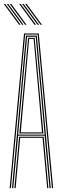

<svg xmlns="http://www.w3.org/2000/svg" viewBox="-22 -973 323 993"><path d="M28 0 102.2 -800H178.5L252.8 0H246.5L172.8 -794.5H108L34.2 0ZM52.5 0 76.8 -265.8H204L228.2 0H222L198.2 -260.2H82.5L58.8 0ZM40.2 0 112.2 -788.8H168.5L240.5 0H234.2L209 -271.5H71.8L46.5 0ZM71.8 -277H208.8L190 -485.2L162.8 -783H118L90.8 -485.2ZM78.2 -282.8 96.8 -485.2 123.5 -777.5H157.2L184 -485.2L202.5 -282.8ZM85.5 -288.2H195.2L178 -485.2L152 -772H128.8L102.8 -485.2ZM107.5 -845 28.2 -952.8H36L115.2 -845ZM76.8 -845 -2.5 -952.8H5L84.5 -845ZM92.2 -845 12.8 -952.8H20.5L99.8 -845ZM187.5 -845 108 -952.8H115.8L195 -845ZM156.5 -845 77.2 -952.8H85L164.2 -845ZM172 -845 92.5 -952.8H100.2L179.8 -845Z"/></svg>

Font: Big Shoulders Inline Display ExtraLight
Style: Regular
Weight: 250
Version: Version 2.002